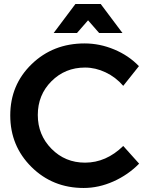

<svg xmlns="http://www.w3.org/2000/svg" viewBox="-20 -925 736 955"><path d="M418 -824 363 -761H247L355 -905H481L589 -761H473ZM593 -199 672 -111Q617 -55 544 -22.5Q471 10 396 10Q242 10 136.5 -94.5Q31 -199 31 -351Q31 -503 137.5 -606Q244 -709 401 -709Q476 -709 548 -679Q620 -649 671 -596L593 -498Q556 -541 505.5 -565Q455 -589 403 -589Q304 -589 236 -521Q168 -453 168 -353Q168 -254 236 -185Q304 -116 403 -116Q508 -116 593 -199Z"/></svg>

Font: Montserrat arm Medium
Style: Regular
Weight: 500
Designer: Julieta Ulanovsky
Foundry: Julieta Ulanovsky
Version: Version 6.000;PS 006.000;hotconv 1.0.88;makeotf.lib2.5.64775